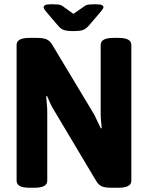

<svg xmlns="http://www.w3.org/2000/svg" viewBox="-20 -880 695 902"><path d="M118 2Q58 2 58 -31V-669Q58 -702 118 -702H152Q182 -702 198 -695.5Q214 -689 226 -669L423 -341Q430 -327 438 -309.5Q446 -292 454 -277L458 -278Q456 -295 454.5 -313Q453 -331 453 -351V-669Q453 -702 513 -702H537Q597 -702 597 -669V-31Q597 2 537 2H503Q475 2 459.5 -4Q444 -10 433 -28L232 -365Q224 -378 216 -395Q208 -412 201 -429L197 -428Q198 -410 200 -392Q202 -374 202 -355V-31Q202 2 142 2ZM426 -860Q452 -860 459 -856Q466 -852 466 -847Q466 -844 463.5 -839Q461 -834 449 -820L395 -757Q383 -744 369.5 -739Q356 -734 325 -734Q294 -734 280 -739Q266 -744 254 -758L201 -820Q190 -833 187.5 -838.5Q185 -844 185 -847Q185 -852 192 -856Q199 -860 224 -860Q237 -860 250.5 -859Q264 -858 273 -852L325 -815L380 -853Q388 -858 400.5 -859Q413 -860 426 -860Z"/></svg>

Font: Asap Semi Condensed
Style: Bold
Weight: 700
Width: 4
Designer: Pablo Cosgaya
Foundry: Omnibus-Type
Version: Version 3.001; ttfautohint (v1.8.4.7-5d5b)